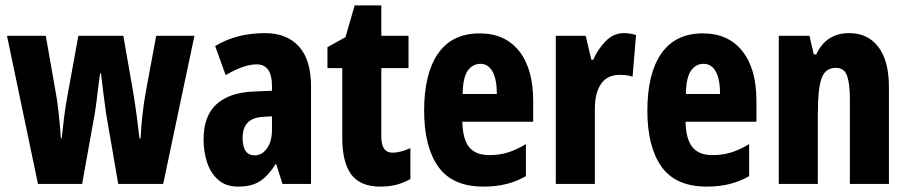

<svg xmlns="http://www.w3.org/2000/svg" viewBox="-20 -683 3373 713"><path d="M374 -261Q369 -296 364 -336.5Q359 -377 355 -411H352Q346 -373 341.5 -332Q337 -291 332 -262L285 0H121L6 -550H150L184 -357Q192 -316 197.5 -266Q203 -216 206 -169H209Q213 -207 218.5 -251Q224 -295 234 -347L271 -550H438L474 -344Q482 -296 488 -250.5Q494 -205 498 -169H502Q504 -210 509 -256Q514 -302 522 -345L560 -550H702L586 0H419Z M964 -560Q1045 -560 1090 -510.5Q1135 -461 1135 -362V0H1029L1006 -73H1003Q977 -31 946 -10.5Q915 10 865 10Q819 10 790.5 -15Q762 -40 749 -80Q736 -120 736 -165Q736 -252 783.5 -295.5Q831 -339 920 -343L990 -346V-364Q990 -444 933 -444Q886 -444 818 -404L779 -512Q858 -560 964 -560ZM956 -249Q881 -245 881 -171Q881 -106 926 -106Q953 -106 971.5 -132Q990 -158 990 -201V-251Z M1438 -116Q1466 -116 1504 -133V-18Q1479 -4 1452 3Q1425 10 1393 10Q1318 10 1284.5 -35Q1251 -80 1251 -172V-430H1196V-508L1263 -545L1297 -663H1396V-550H1497V-430H1396V-175Q1396 -116 1438 -116Z M1761 -559Q1856 -559 1908 -493Q1960 -427 1960 -309V-231H1697Q1698 -167 1722 -137Q1746 -107 1797 -107Q1833 -107 1865 -116.5Q1897 -126 1933 -148V-29Q1867 10 1776 10Q1660 10 1607.5 -64Q1555 -138 1555 -272Q1555 -410 1607 -484.5Q1659 -559 1761 -559ZM1764 -446Q1735 -446 1717 -420.5Q1699 -395 1698 -334H1825Q1825 -389 1809 -417.5Q1793 -446 1764 -446Z M2297 -560Q2307 -560 2317.5 -558.5Q2328 -557 2342 -553L2329 -398Q2311 -405 2282 -405Q2235 -405 2212 -371.5Q2189 -338 2189 -279V0H2044V-550H2155L2176 -461H2183Q2198 -497 2227.5 -528.5Q2257 -560 2297 -560Z M2590 -559Q2685 -559 2737 -493Q2789 -427 2789 -309V-231H2526Q2527 -167 2551 -137Q2575 -107 2626 -107Q2662 -107 2694 -116.5Q2726 -126 2762 -148V-29Q2696 10 2605 10Q2489 10 2436.5 -64Q2384 -138 2384 -272Q2384 -410 2436 -484.5Q2488 -559 2590 -559ZM2593 -446Q2564 -446 2546 -420.5Q2528 -395 2527 -334H2654Q2654 -389 2638 -417.5Q2622 -446 2593 -446Z M3133 -560Q3203 -560 3242 -508.5Q3281 -457 3281 -361V0H3136V-317Q3136 -373 3125.5 -402Q3115 -431 3084 -431Q3045 -431 3031 -392.5Q3017 -354 3017 -258V0H2872V-550H2986L3002 -481H3011Q3048 -560 3133 -560Z"/></svg>

Font: Noto Sans Ethiopic ExtraCondensed ExtraBold
Style: Regular
Weight: 800
Width: 2
Designer: Monotype Design Team
Foundry: Monotype Imaging Inc.
Version: Version 2.102; ttfautohint (v1.8.4.7-5d5b)